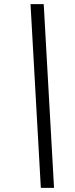

<svg xmlns="http://www.w3.org/2000/svg" viewBox="-20 -760 366 931"><path d="M178 151 128 -740H192L242 151Z"/></svg>

Font: IBM Plex Sans Condensed
Style: Italic
Weight: 400
Width: 3
Italic angle: -11°
Designer: Mike Abbink, Paul van der Laan, Pieter van Rosmalen
Foundry: Bold Monday
Version: Version 1.3